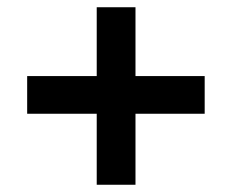

<svg xmlns="http://www.w3.org/2000/svg" viewBox="-20 -549 640 530"><path d="M247 -39V-235H55V-339H247V-529H354V-339H545V-235H354V-39Z"/></svg>

Font: Mulish ExtraLight ExtraBold
Style: Regular
Weight: 800
Version: Version 3.603